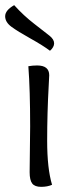

<svg xmlns="http://www.w3.org/2000/svg" viewBox="-44 -722 277 745"><path d="M11 -702Q48 -661 89 -629.5Q130 -598 148 -583.5Q166 -569 166 -554Q166 -539 150 -525Q122 -546 73.5 -573Q25 -600 0.5 -618Q-24 -636 -24 -659Q-24 -682 11 -702ZM71 -54 73 -231Q73 -374 66 -465Q82 -468 100 -468Q147 -468 147 -430Q147 -425 145 -390Q139 -283 139 -175.5Q139 -68 158 -5Q140 3 115.5 3Q91 3 81 -10Q71 -23 71 -54Z"/></svg>

Font: Overlock Mod
Style: Regular
Weight: 400
Designer: Dario Muhafara
Foundry: Dario Manuel Muhafara
Version: Version 1.001